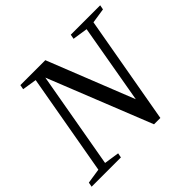

<svg xmlns="http://www.w3.org/2000/svg" viewBox="-161 -842 1029 1029"><g transform="rotate(-45 353.0 -327.5)"><path d="M571 -616 485 -629 490 -655H713L708 -629L623 -616L514 0H466L231 -589L134 -39L220 -26L215 0H-7L-2 -26L83 -39L185 -616L103 -629L108 -655H297L492 -164Z"/></g></svg>

Font: Libra Serif Modern
Style: Italic
Weight: 400
Italic angle: -12°
Designer: Stefan Peev, Context Ltd
Foundry: Stefan Peev, Context Ltd
Version: Version 1.000